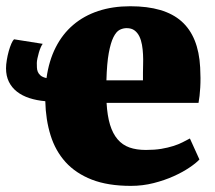

<svg xmlns="http://www.w3.org/2000/svg" viewBox="-20 -590 695 621"><path d="M126.5 -262.7Q98.6 -265.1 75.2 -272.7Q51.8 -280.3 34.9 -293.5Q18.1 -306.6 8.8 -325.4Q-0.5 -344.2 -0.5 -369.1Q-0.5 -380.9 2 -395.8Q4.4 -410.6 8.3 -424.6Q12.2 -438.5 16.8 -449Q21.5 -459.5 25.4 -462.9L118.2 -448.2Q115.2 -444.8 111.8 -437Q108.4 -429.2 105.7 -419.9Q103 -410.6 101.1 -401.4Q99.1 -392.1 99.1 -386.2Q99.1 -379.4 99.4 -371.8Q99.6 -364.3 102.3 -357.7Q105 -351.1 111.3 -345.7Q117.7 -340.3 130.4 -337.4Q138.2 -393.6 160.2 -436.8Q182.1 -480 216.8 -509.5Q251.5 -539.1 297.9 -554.4Q344.2 -569.8 401.4 -569.8Q512.2 -569.8 567.1 -521Q622.1 -472.2 627.4 -372.1Q629.4 -336.4 627.7 -307.1Q626 -277.8 622.1 -257.3H324.7Q327.1 -215.3 335.9 -186.5Q344.7 -157.7 360.4 -139.4Q376 -121.1 398.7 -113Q421.4 -105 451.7 -105Q480 -105 501.7 -108.6Q523.4 -112.3 540.3 -117.7Q557.1 -123 570.1 -129.6Q583 -136.2 594.2 -142.1L625 -74.2Q614.3 -62.5 592.5 -47.9Q570.8 -33.2 541.5 -20Q512.2 -6.8 476.8 2.2Q441.4 11.2 403.3 11.2Q329.1 11.2 277.1 -9Q225.1 -29.3 192.1 -65.7Q159.2 -102.1 143.6 -152.3Q127.9 -202.6 126.5 -262.7ZM442.4 -330.1V-355.5Q442.4 -367.2 442.9 -382.6Q443.4 -397.9 442.6 -413.8Q441.9 -429.7 439.2 -445.1Q436.5 -460.4 430.7 -472.4Q424.8 -484.4 415 -491.7Q405.3 -499 389.6 -499Q377.9 -499 366.9 -493.4Q356 -487.8 346.9 -469.7Q337.9 -451.7 331.8 -418.5Q325.7 -385.3 324.2 -330.1Z"/></svg>

Font: Merriweather UltraBold
Style: Regular
Weight: 900
Designer: Eben Sorkin ( sorkintype@gmail.com )
Foundry: Eben Sorkin
Version: Version 1.570; ttfautohint (v1.3) -l 8 -r 32 -G 0 -x 0 -H 60